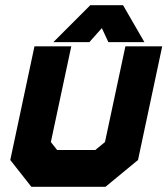

<svg xmlns="http://www.w3.org/2000/svg" viewBox="-20 -718 644 738"><path d="M100.5 0 19.5 -103 112.5 -540H254L175.5 -172L199.5 -141.5H346.5L383.5 -172L462 -540H603.5L510.5 -103L385.5 0ZM155.5 -71H364L449.5 -146L518.5 -470L449.5 -146L364 -71H155.5L98.5 -146.5L167.5 -470L98.5 -146.5ZM327 -698H453L535 -556H396.5L371.5 -610L323.5 -556H185ZM352.5 -659 297.5 -601 352.5 -659H409.5L439.5 -601L409.5 -659Z"/></svg>

Font: Tourney Thin Black
Style: Italic
Weight: 900
Italic angle: -12°
Version: Version 1.015